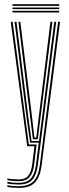

<svg xmlns="http://www.w3.org/2000/svg" viewBox="-20 -705 332 926"><path d="M69.5 201.2Q56.5 201.2 40.1 199.9Q23.8 198.5 15.5 196.2V188.2Q25.5 190.5 41.5 191.9Q57.5 193.2 69.5 193.2Q117.8 193.2 141.4 169.4Q165 145.5 171.8 92.8L260.2 -600H269.5L180.5 94Q173.8 147 149.4 174.1Q125 201.2 69.5 201.2ZM69.5 168.8Q43.5 168.8 15.5 164.2V156.2Q27.5 158 42.5 159.2Q57.5 160.5 69.5 160.5Q102.8 160.5 117 141.5Q131.2 122.5 135.5 87L146 0H111.2L31.8 -600H41L119 -8.2H156.5L144.8 88.5Q139.8 128.5 123 148.6Q106.2 168.8 69.5 168.8ZM69.5 185Q57.8 185 41.9 183.8Q26 182.5 15.5 180.2V172.2Q42.2 177 69.5 177Q109.2 177 128.5 156.1Q147.8 135.2 153.5 89.8L166.8 -16.8H125.2L108.2 -137L50.2 -600H59.5L116.2 -143.5L132.2 -25H168.2L241.8 -600H251L162.5 91.2Q156.8 136 137 160.5Q117.2 185 69.5 185ZM138.8 -33.2 124.2 -150 68.8 -600H78L132.8 -155.5L145.8 -41.5H155L168.8 -156.2L223.2 -600H232.8L176.5 -146.8L162.2 -33.2ZM265.5 -676.8H40.2V-684.8H265.5ZM265.5 -660.8H40.2V-668.8H265.5ZM265.5 -645H40.2V-653H265.5Z"/></svg>

Font: Big Shoulders Inline Display Light
Style: Regular
Weight: 300
Designer: Patric King
Foundry: XO Type Co
Version: Version 1.000